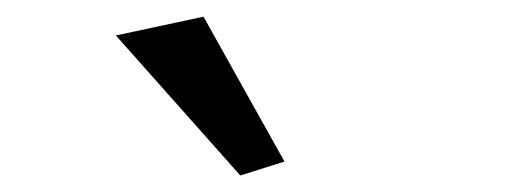

<svg xmlns="http://www.w3.org/2000/svg" viewBox="-20 -681 626 229"><path d="M266.6 -471.7 118.2 -638.7 222.7 -661.1 319.3 -488.3Z"/></svg>

Font: Crimson Pro ExtraLight SemiBold
Style: Regular
Weight: 600
Version: Version 1.002